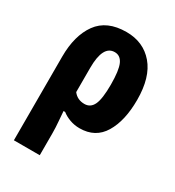

<svg xmlns="http://www.w3.org/2000/svg" viewBox="-190 -671 931 1022"><g transform="rotate(30 275.5 -159.5)"><path d="M285 -435Q320 -435 336.5 -398.5Q353 -362 353 -274Q353 -187 336 -151Q319 -115 282 -115Q238 -115 213 -148V-297Q213 -435 285 -435ZM515 -274Q515 -413 452.5 -486Q390 -559 286 -559Q166 -559 110 -481.5Q54 -404 54 -274V240H213V105Q213 70 209.5 31Q206 -8 205 -27H215Q235 -11 263.5 -0.5Q292 10 324 10Q421 10 468 -68Q515 -146 515 -274Z"/></g></svg>

Font: Noto Sans Display SemiCondensed Extra
Style: Regular
Weight: 800
Width: 4
Designer: Monotype Design Team
Foundry: Monotype Imaging Inc.
Version: Version 1.900